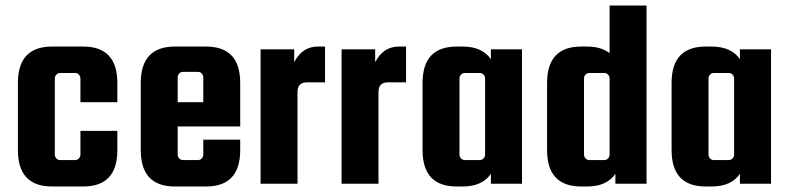

<svg xmlns="http://www.w3.org/2000/svg" viewBox="-20 -667 2865 697"><path d="M406 -296H272V-382Q272 -390 266.5 -396Q261 -402 253 -402H198Q190 -402 184.5 -396Q179 -390 179 -382V-106Q179 -98 184.5 -92Q190 -86 198 -86H253Q261 -86 266.5 -92Q272 -98 272 -106V-192H406V-122Q406 10 282 10H169Q45 10 45 -122V-366Q45 -498 169 -498H282Q406 -498 406 -366Z M728 -498Q852 -498 852 -366V-208H625V-106Q625 -98 630.5 -92Q636 -86 644 -86H699Q707 -86 712.5 -92Q718 -98 718 -106V-160H852V-122Q852 10 728 10H615Q491 10 491 -122V-366Q491 -498 615 -498ZM625 -296H718V-386Q718 -394 712.5 -400Q707 -406 699 -406H644Q636 -406 630.5 -400Q625 -394 625 -386Z M1134 -498H1160V-368H1094Q1060 -368 1060 -333V0H926V-488H1048V-441Q1077 -498 1134 -498Z M1428 -498H1454V-368H1388Q1354 -368 1354 -333V0H1220V-488H1342V-441Q1371 -498 1428 -498Z M1762 -488H1875V0H1762V-36Q1731 10 1659 10H1638Q1514 10 1514 -122V-366Q1514 -498 1638 -498H1659Q1731 -498 1762 -452ZM1741 -106V-382Q1741 -390 1735.5 -396Q1730 -402 1722 -402H1667Q1659 -402 1653.5 -396Q1648 -390 1648 -382V-106Q1648 -98 1653.5 -92Q1659 -86 1667 -86H1722Q1730 -86 1735.5 -92Q1741 -98 1741 -106Z M2111 -498Q2162 -498 2193 -474V-647H2327V0H2214V-36Q2183 10 2111 10H2090Q1966 10 1966 -122V-366Q1966 -498 2090 -498ZM2193 -106V-382Q2193 -390 2187.5 -396Q2182 -402 2174 -402H2119Q2111 -402 2105.5 -396Q2100 -390 2100 -382V-106Q2100 -98 2105.5 -92Q2111 -86 2119 -86H2174Q2182 -86 2187.5 -92Q2193 -98 2193 -106Z M2666 -488H2779V0H2666V-36Q2635 10 2563 10H2542Q2418 10 2418 -122V-366Q2418 -498 2542 -498H2563Q2635 -498 2666 -452ZM2645 -106V-382Q2645 -390 2639.5 -396Q2634 -402 2626 -402H2571Q2563 -402 2557.5 -396Q2552 -390 2552 -382V-106Q2552 -98 2557.5 -92Q2563 -86 2571 -86H2626Q2634 -86 2639.5 -92Q2645 -98 2645 -106Z"/></svg>

Font: Squada One
Style: Regular
Weight: 400
Designer: Joe Prince
Foundry: Joe Prince
Version: Version 1.001